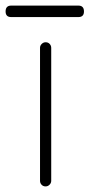

<svg xmlns="http://www.w3.org/2000/svg" viewBox="-60 -666 320 686"><path d="M103 0Q94 0 88.5 -6Q83 -12 83 -20V-495Q83 -503 89 -509Q95 -515 103 -515Q112 -515 117.5 -509Q123 -503 123 -495V-20Q123 -12 117 -6Q111 0 103 0ZM-40 -625Q-40 -646 -20 -646H220Q240 -646 240 -625Q240 -605 220 -605H-20Q-40 -605 -40 -625Z"/></svg>

Font: Quicksand Light
Style: Regular
Weight: 300
Designer: Andrew Paglinawan
Foundry: Andrew Paglinawan
Version: Version 3.000